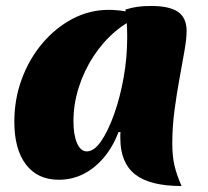

<svg xmlns="http://www.w3.org/2000/svg" viewBox="-20 -590 695 643"><path d="M377 -148Q358 -98 327.5 -62Q297 -26 259 -7Q221 12 177 12Q106 12 67 -39Q28 -90 28 -182Q28 -258 53 -325.5Q78 -393 122 -445Q166 -497 223 -527Q280 -557 344 -557Q372 -557 403.5 -551.5Q435 -546 457 -537Q409 -521 367 -485.5Q325 -450 293.5 -402Q262 -354 244 -298Q226 -242 226 -184Q226 -138 238 -110.5Q250 -83 271 -83Q295 -83 318.5 -117Q342 -151 362 -207Q382 -263 394 -330Q406 -397 406 -464Q406 -491 404.5 -515.5Q403 -540 400 -558Q423 -565 442 -567.5Q461 -570 486 -570Q548 -570 576.5 -550Q605 -530 605 -486Q605 -462 598 -421Q591 -380 581.5 -329Q572 -278 564.5 -221.5Q557 -165 557 -110Q557 -68 564 -37Q571 -6 588 33Q482 33 432.5 -6Q383 -45 383 -127Q383 -138 383 -141Q383 -144 384 -147Z"/></svg>

Font: Merienda Black
Style: Regular
Weight: 900
Designer: Eduardo Rodriguez Tunni
Foundry: Eduardo Rodriguez Tunni
Version: Version 2.001